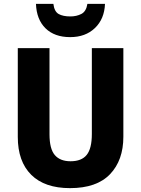

<svg xmlns="http://www.w3.org/2000/svg" viewBox="-20 -963 730 993"><path d="M618 -256Q618 -134 549 -62Q480 10 342 10Q211 10 141.5 -59Q72 -128 72 -255V-714H236V-269Q236 -193 263.5 -161Q291 -129 345 -129Q402 -129 428.5 -162Q455 -195 455 -270V-714H618ZM523 -943Q520 -865 471 -818Q422 -771 343 -771Q262 -771 215.5 -816.5Q169 -862 166 -943H256Q261 -903 283.5 -890.5Q306 -878 344 -878Q376 -878 401 -891Q426 -904 432 -943Z"/></svg>

Font: Noto Sans Armenian SemiCondensed ExtraBold
Style: Regular
Weight: 800
Width: 4
Designer: Monotype Design Team
Foundry: Monotype Imaging Inc.
Version: Version 2.008; ttfautohint (v1.8.4.7-5d5b)